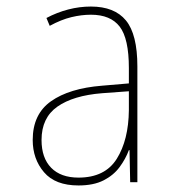

<svg xmlns="http://www.w3.org/2000/svg" viewBox="-20 -557 540 587"><path d="M220 10Q149 10 114.5 -30.5Q80 -71 80 -129Q80 -208 136 -247.5Q192 -287 292 -295L374 -302V-349Q374 -439 346 -475.5Q318 -512 258 -512Q229 -512 198 -504.5Q167 -497 132 -478L122 -502Q154 -519 188.5 -528Q223 -537 258 -537Q330 -537 365 -494.5Q400 -452 400 -354V0H378L376 -98H374Q364 -71 345.5 -46Q327 -21 296.5 -5.5Q266 10 220 10ZM220 -14Q301 -14 337 -71.5Q373 -129 374 -220V-278L292 -272Q204 -265 155.5 -231Q107 -197 107 -129Q107 -74 136.5 -44Q166 -14 220 -14Z"/></svg>

Font: Noto Sans Mono ExtraCondensed Thin
Style: Regular
Weight: 100
Width: 2
Designer: Monotype Design Team
Foundry: Monotype Imaging Inc.
Version: Version 2.014; ttfautohint (v1.8.4.7-5d5b)